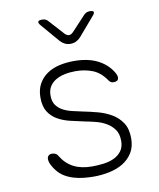

<svg xmlns="http://www.w3.org/2000/svg" viewBox="-88 -854 775 933"><g transform="rotate(-10 300.0 -387.5)"><path d="M300 10Q276 10 251 7.5Q226 5 202 -2Q178 -9 157 -21.5Q136 -34 120 -55Q111 -66 102.5 -82.5Q94 -99 94 -112Q94 -122 100 -128.5Q106 -135 118 -135Q126 -135 134 -131.5Q142 -128 147 -119Q171 -79 208.5 -59.5Q246 -40 300 -40Q327 -40 355.5 -43.5Q384 -47 407 -57.5Q430 -68 445 -87.5Q460 -107 460 -138Q460 -173 444.5 -194.5Q429 -216 405.5 -229.5Q382 -243 354 -250Q326 -257 300 -262Q267 -269 233 -277Q199 -285 171.5 -300.5Q144 -316 127 -342.5Q110 -369 110 -413Q110 -452 125.5 -480Q141 -508 167 -526Q193 -544 227.5 -552Q262 -560 300 -560Q368 -560 415 -537Q462 -514 488 -472Q493 -464 495.5 -457.5Q498 -451 498 -445Q498 -434 491.5 -429.5Q485 -425 475 -425Q467 -425 461.5 -427.5Q456 -430 451 -437Q422 -480 383.5 -495Q345 -510 300 -510Q271 -510 245.5 -504.5Q220 -499 201 -487.5Q182 -476 171 -458Q160 -440 160 -414Q160 -384 173.5 -366Q187 -348 207.5 -337.5Q228 -327 253 -321.5Q278 -316 300 -311Q336 -304 373 -294Q410 -284 440.5 -266Q471 -248 490.5 -218.5Q510 -189 510 -142Q510 -100 492 -71Q474 -42 444.5 -24Q415 -6 377 2Q339 10 300 10ZM184 -785Q193 -785 200 -782Q207 -779 213 -772L279 -699Q290 -688 300 -688Q310 -688 321 -699L390 -773Q396 -779 403 -782Q410 -785 418 -785Q435 -785 437.5 -778.5Q440 -772 429 -760L350 -668Q340 -657 327.5 -651Q315 -645 300 -645Q285 -645 272.5 -651Q260 -657 250 -668L172 -759Q161 -772 164 -778.5Q167 -785 184 -785Z"/></g></svg>

Font: Maple Mono Thin
Style: Regular
Weight: 250
Monospace: yes
Designer: subframe7536
Version: Version 7.000